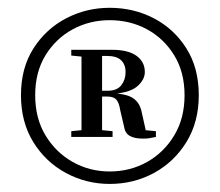

<svg xmlns="http://www.w3.org/2000/svg" viewBox="-20 -817 561 490"><path d="M377.9 -482.2V-467.5Q366.2 -465.1 360.5 -464.2Q354.8 -463.3 343.9 -463.3Q322.9 -463.3 310.9 -470.4Q298.9 -477.4 296.4 -494.8L286.5 -537.2Q284.2 -553.7 277.3 -562.2Q270.4 -570.6 254.1 -570.6H215.2V-585.4H254.7Q278.7 -585.4 289.6 -599.5Q300.5 -613.6 300.5 -632.9Q300.5 -652.4 289 -663.3Q277.5 -674.2 253.4 -674.2H215.2V-689.9H266.2Q307.2 -689.9 328.4 -674.5Q349.6 -659.2 349.6 -633.2Q349.6 -612.6 328.8 -595.5Q308 -578.4 254.1 -576.4L256.9 -579.6Q301.4 -578.6 319.3 -566.7Q337.2 -554.8 341.7 -530.4L354.6 -472.8L327.9 -487ZM209.8 -487H218.7L267.3 -482.2V-467.5H161.9V-482.2ZM209.8 -670.4 161.9 -675.2V-689.9H215.2V-672.2ZM69.8 -574Q69.8 -515.1 96.1 -471.5Q122.5 -427.9 165.6 -403.6Q208.7 -379.4 259.9 -379.4Q312.1 -379.4 355.3 -403.6Q398.5 -427.9 424.7 -471.5Q451 -515.1 451 -574Q451 -632.9 424.6 -675.9Q398.2 -718.8 355.2 -742.2Q312.1 -765.5 259.9 -765.5Q208.7 -765.5 165.6 -742.2Q122.5 -718.8 96.1 -675.9Q69.8 -632.9 69.8 -574ZM188 -467.5V-689.9H240.5V-467.5ZM33.5 -574Q33.5 -643.4 65.3 -693.3Q97.1 -743.2 148.7 -770.2Q200.2 -797.1 259.9 -797.1Q321.2 -797.1 372.8 -770.2Q424.4 -743.2 455.8 -693.3Q487.3 -643.4 487.3 -574Q487.3 -505.6 455.8 -454.5Q424.4 -403.5 372.8 -375.5Q321.2 -347.6 259.9 -347.6Q200.2 -347.6 148.3 -375.5Q96.4 -403.5 64.9 -454.5Q33.5 -505.6 33.5 -574Z"/></svg>

Font: Source Han Serif JP VF
Style: Regular
Weight: 250
Designer: Ryoko NISHIZUKA 西塚涼子 (kana & ideographs); Frank Grießhammer (Latin, Greek & Cyrillic); Wenlong ZHANG 张文龙 (bopomofo); San
Foundry: Adobe
Version: Version 2.001;hotconv 1.1.0;makeotfexe 2.6.0